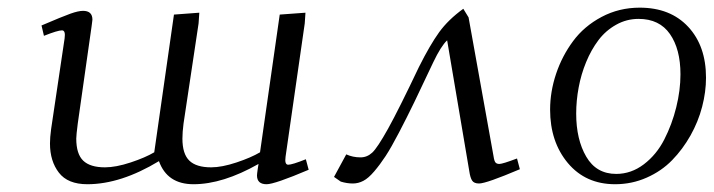

<svg xmlns="http://www.w3.org/2000/svg" viewBox="-20 -472 1855 499"><path d="M87.9 -405.8Q142.6 -429.2 163.1 -436.5Q183.6 -443.8 195.8 -443.8Q220.2 -443.8 220.2 -420.9Q220.2 -419.4 219.7 -416.7Q219.2 -414.1 218.8 -409.4Q218.3 -404.8 217.8 -401.9L182.1 -150.9Q178.2 -120.6 178.2 -111.8Q178.2 -71.8 196.3 -54.4Q214.4 -37.1 252.9 -37.1Q281.2 -37.1 319.6 -49.8Q357.9 -62.5 380.9 -76.2L432.1 -434.1L498 -439L496.1 -411.1L457 -150.9Q454.1 -128.4 454.1 -111.8Q454.1 -71.8 472.2 -54.4Q490.2 -37.1 528.8 -37.1Q556.6 -37.1 594.7 -49.8Q632.8 -62.5 655.8 -76.2L707 -434.1L773.9 -439L772 -411.1L722.2 -64.9Q719.2 -43.9 729 -43.9Q739.3 -43.9 774.9 -58.1L782.2 -30.8Q693.8 6.8 672.9 6.8Q647.9 6.8 647.9 -16.1Q647.9 -19.5 649.9 -33.2L651.9 -45.9Q559.1 6.8 482.9 6.8Q414.6 6.8 393.1 -53.2Q293.9 6.8 207 6.8Q156.2 6.8 133.1 -23.2Q109.9 -53.2 109.9 -99.1Q109.9 -114.7 112.8 -136.2L147.9 -372.1Q150.9 -393.1 141.1 -393.1Q129.9 -393.1 94.2 -378.9Z M848.1 -12.2 879.9 -70.8Q897 -63 917 -63Q934.1 -63 947.5 -75.4Q960.9 -87.9 988.8 -137.9Q1016.6 -188 1068.8 -297.9Q1097.7 -355.5 1121.3 -388.2Q1145 -420.9 1184.1 -449.2L1197.8 -426.8L1262.7 -65.9Q1264.6 -52.7 1268.1 -49.3Q1271.5 -45.9 1277.8 -45.9Q1286.1 -45.9 1323.7 -60.1L1331.1 -32.2Q1243.7 4.9 1225.1 4.9Q1211.9 4.9 1207 -2.7Q1202.1 -10.3 1199.7 -26.9L1142.1 -367.2Q1126 -352.1 1106 -310.1Q1076.2 -246.6 1056.9 -206.8Q1037.6 -167 1017.1 -127.7Q996.6 -88.4 982.2 -66.4Q967.8 -44.4 952.6 -26.6Q937.5 -8.8 924.3 -2Q911.1 4.9 897 4.9Q881.8 4.9 865.7 0Z M1409.7 -187Q1409.7 -233.9 1425.3 -280.3Q1440.9 -326.7 1469.5 -365.2Q1498 -403.8 1543.5 -428Q1588.9 -452.1 1642.6 -452.1Q1722.2 -452.1 1768.6 -402.3Q1814.9 -352.5 1814.9 -270Q1814.9 -233.4 1804.9 -194.8Q1794.9 -156.2 1774.7 -120.1Q1754.4 -84 1726.8 -55.7Q1699.2 -27.3 1660.6 -10.3Q1622.1 6.8 1578.6 6.8Q1502 6.8 1455.8 -48.3Q1409.7 -103.5 1409.7 -187ZM1477.5 -176.8Q1477.5 -109.4 1503.7 -64.7Q1529.8 -20 1581.5 -20Q1620.6 -20 1653.6 -45.2Q1686.5 -70.3 1706.5 -109.6Q1726.6 -148.9 1737.5 -193.1Q1748.5 -237.3 1748.5 -278.8Q1748.5 -344.2 1721.2 -383.5Q1693.8 -422.9 1639.6 -422.9Q1608.4 -422.9 1581.3 -407.7Q1554.2 -392.6 1535.4 -367.7Q1516.6 -342.8 1503.4 -310.8Q1490.2 -278.8 1483.9 -244.6Q1477.5 -210.4 1477.5 -176.8Z"/></svg>

Font: Dehuti Alt
Style: Italic
Weight: 400
Version: Version 1.2